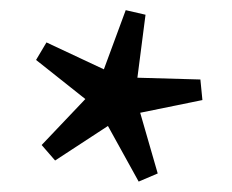

<svg xmlns="http://www.w3.org/2000/svg" viewBox="-20 -702 456 378"><path d="M290.5 -360.5 253 -344.5 192.5 -454 88.5 -386 62 -416.5 148 -507 51 -584 71.5 -618.5 184.5 -565.5 227.5 -682 266.5 -673 250.5 -549 374.5 -545.5 378.5 -505 256 -480Z"/></svg>

Font: Newsreader 16pt ExtraBold
Style: Regular
Weight: 800
Designer: Hugues Gentile
Foundry: Production Type
Version: Version 1.003; ttfautohint (v1.8.3)